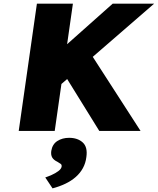

<svg xmlns="http://www.w3.org/2000/svg" viewBox="-20 -720 868 1056"><path d="M252 -201 212 -355 600 -700H828ZM83 0 183 -700H381L281 0ZM526 0 318 -336 464 -448 753 0ZM269 316 229 256Q244 251 264.5 242Q285 233 301 221Q317 209 319 196Q320 186 314 181.5Q308 177 296 170Q275 160 267 146Q259 132 262 110Q268 73 295.5 55.5Q323 38 360 38Q407 38 435 63.5Q463 89 455 144Q451 177 436 204.5Q421 232 396.5 253.5Q372 275 339.5 290.5Q307 306 269 316Z"/></svg>

Font: Lexend ExtBd
Style: Italic
Weight: 800
Italic angle: -8.13011°
Designer: Bonnie Shaver-Troup, Thomas Jockin
Foundry: Lexend
Version: Version 1.007